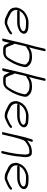

<svg xmlns="http://www.w3.org/2000/svg" viewBox="1168 -1912 767 3143"><g transform="rotate(90 1551.5 -340.5)"><path d="M167.9 -238H341.9C396.3 -238 437 -250.3 475.3 -270C500.4 -281.9 537.1 -319 531.7 -354C530.3 -387.8 504.2 -402.2 474.3 -413C454.1 -420.3 405.1 -424 373.9 -424H345.9C335.2 -424 324.7 -423.3 314.4 -422C291.9 -419.4 276.8 -411.9 257.7 -406L233.2 -395C173.5 -368.2 122.9 -315.8 104.5 -236C102.6 -228 102.3 -218 103.6 -206C106.8 -166.6 119.4 -132.3 147.1 -113L162.3 -101L178 -91C184.6 -87.7 191.2 -84.7 197.9 -82C224.1 -70.4 248.6 -55 276.4 -45L291.2 -40C308.8 -36.3 333 -32 357.8 -34C377.5 -35.2 394.2 -44.9 410.8 -51L454.4 -71C478.5 -81.8 503.8 -95.7 523.9 -112C530.7 -117.6 539.5 -123.5 541.8 -133.5C544.4 -144.7 537.3 -154 526.1 -154C520.4 -154 515.1 -152 510.2 -148C490.7 -132.2 469.2 -117.8 444.9 -108L400.3 -88C393.5 -84.7 386.5 -81.7 379.2 -79C360 -70.4 327.8 -75.3 312.5 -80L296.6 -85C274.5 -90.9 267.7 -96.4 247.7 -107C230.3 -116.8 218.9 -118.2 205.5 -128C190.8 -136.3 176.3 -145.2 166.5 -158C153.6 -174.8 138.2 -204.7 145.7 -237C158.4 -292 189 -325.6 225.6 -349C256.9 -367.1 291.3 -383 336.4 -383H364.4C373.1 -383 385.6 -382.3 402 -381C442.8 -379.4 475.7 -374.7 488 -351C497.4 -332.9 476.4 -311.3 462.4 -305C449.3 -298.1 444.1 -294.5 431.2 -291L414.3 -287C397.5 -281.2 372.5 -279 351.4 -279H177.4C166.6 -279 155.2 -269.5 152.7 -258.5C150.1 -247.5 157.1 -238 167.9 -238Z M1010.3 -257C1008.6 -249.7 1006.1 -243 1002.7 -237C996.8 -222.7 989.1 -204.3 981.9 -190C969.9 -166.1 968.6 -161.4 950.7 -133L926.7 -94C921.7 -86.7 917 -81 912.8 -77C904.9 -68.3 896.2 -64.2 887.4 -58C880.6 -54.1 860.5 -50 850.5 -50H788.5C778.4 -50 768.3 -53.7 760.9 -56L759.4 -58C743.3 -84.7 731.8 -110.8 720.7 -141.5C714.1 -159.7 709.7 -183.1 695.8 -194L729.7 -341C733.8 -355.7 737.9 -370.7 742.1 -386L743 -390C750.6 -388 757.6 -389.3 764 -394L775 -403C807.2 -424.2 840.6 -440 888.6 -440H908.6C920.3 -440 929.4 -438.4 938.9 -437L952.4 -435C979.1 -431.1 994.3 -419.7 1010.5 -405C1017.6 -398.5 1033.8 -386 1034.8 -376L1036.7 -358C1036.6 -354.7 1036.1 -351.3 1035.3 -348L1026.5 -309.5C1023 -294.5 1015 -271.9 1010.3 -257ZM785.1 -546 816.7 -683C819.4 -694.7 812.5 -704 801 -704C789.5 -704 778.4 -694.7 775.7 -683L744.1 -546C735.6 -509.2 725.8 -473.4 715.1 -438C713.1 -429.3 710.9 -421 708.4 -413C699.6 -375 687.7 -336.6 678.8 -298L611.4 -6C609.1 4 615 8.2 629 6.5C654.9 3.4 655.8 -3.4 661 -26L682 -117C684.3 -109.7 686 -104 687.1 -100C692.9 -82.1 703.3 -65.5 712.3 -49C720.2 -35.2 724 -22.3 739.9 -17C751 -14.1 764.3 -9 779.1 -9H842.1C851.4 -9 862.1 -10.7 874.2 -14C896.2 -19.5 903.8 -26.2 919.1 -35C935.4 -45.8 947.2 -58.8 960 -78C968.8 -90.8 1001.1 -142.2 1008.2 -157L1019.3 -179C1037.5 -216.7 1056.4 -261.7 1067.1 -308L1076.3 -348C1078 -355.3 1078.8 -363 1078.7 -371C1075.8 -390.9 1077.4 -400.1 1064 -416C1043.1 -443.2 1012.7 -468.5 968.7 -475L955.4 -478C950.2 -478.7 944.7 -479.3 938.8 -480C926.2 -482.4 911.6 -480 897.8 -480C890.5 -480 883.4 -479.7 876.6 -479C857.6 -476.7 837.2 -476.1 821.3 -469C798.7 -461.2 775.1 -447.7 755.2 -434L755.9 -437C765.3 -472.1 776.6 -509.2 785.1 -546Z M1496.3 -257C1494.6 -249.7 1492.1 -243 1488.7 -237C1482.8 -222.7 1475.1 -204.3 1467.9 -190C1455.9 -166.1 1454.6 -161.4 1436.7 -133L1412.7 -94C1407.7 -86.7 1403 -81 1398.8 -77C1390.9 -68.3 1382.2 -64.2 1373.4 -58C1366.6 -54.1 1346.5 -50 1336.5 -50H1274.5C1264.4 -50 1254.3 -53.7 1246.9 -56L1245.4 -58C1229.3 -84.7 1217.8 -110.8 1206.7 -141.5C1200.1 -159.7 1195.7 -183.1 1181.8 -194L1215.7 -341C1219.8 -355.7 1223.9 -370.7 1228.1 -386L1229 -390C1236.6 -388 1243.6 -389.3 1250 -394L1261 -403C1293.2 -424.2 1326.6 -440 1374.6 -440H1394.6C1406.3 -440 1415.4 -438.4 1424.9 -437L1438.4 -435C1465.1 -431.1 1480.3 -419.7 1496.5 -405C1503.6 -398.5 1519.8 -386 1520.8 -376L1522.7 -358C1522.6 -354.7 1522.1 -351.3 1521.3 -348L1512.5 -309.5C1509 -294.5 1501 -271.9 1496.3 -257ZM1271.1 -546 1302.7 -683C1305.4 -694.7 1298.5 -704 1287 -704C1275.5 -704 1264.4 -694.7 1261.7 -683L1230.1 -546C1221.6 -509.2 1211.8 -473.4 1201.1 -438C1199.1 -429.3 1196.9 -421 1194.4 -413C1185.6 -375 1173.7 -336.6 1164.8 -298L1097.4 -6C1095.1 4 1101 8.2 1115 6.5C1140.9 3.4 1141.8 -3.4 1147 -26L1168 -117C1170.3 -109.7 1172 -104 1173.1 -100C1178.9 -82.1 1189.3 -65.5 1198.3 -49C1206.2 -35.2 1210 -22.3 1225.9 -17C1237 -14.1 1250.3 -9 1265.1 -9H1328.1C1337.4 -9 1348.1 -10.7 1360.2 -14C1382.2 -19.5 1389.8 -26.2 1405.1 -35C1421.4 -45.8 1433.2 -58.8 1446 -78C1454.8 -90.8 1487.1 -142.2 1494.2 -157L1505.3 -179C1523.5 -216.7 1542.4 -261.7 1553.1 -308L1562.3 -348C1564 -355.3 1564.8 -363 1564.7 -371C1561.8 -390.9 1563.4 -400.1 1550 -416C1529.1 -443.2 1498.7 -468.5 1454.7 -475L1441.4 -478C1436.2 -478.7 1430.7 -479.3 1424.8 -480C1412.2 -482.4 1397.6 -480 1383.8 -480C1376.5 -480 1369.4 -479.7 1362.6 -479C1343.6 -476.7 1323.2 -476.1 1307.3 -469C1284.7 -461.2 1261.1 -447.7 1241.2 -434L1241.9 -437C1251.3 -472.1 1262.6 -509.2 1271.1 -546Z M1699.9 -238H1873.9C1928.3 -238 1969 -250.3 2007.3 -270C2032.4 -281.9 2069.1 -319 2063.7 -354C2062.3 -387.8 2036.2 -402.2 2006.3 -413C1986.1 -420.3 1937.1 -424 1905.9 -424H1877.9C1867.2 -424 1856.7 -423.3 1846.4 -422C1823.9 -419.4 1808.8 -411.9 1789.7 -406L1765.2 -395C1705.5 -368.2 1654.9 -315.8 1636.5 -236C1634.6 -228 1634.3 -218 1635.6 -206C1638.8 -166.6 1651.4 -132.3 1679.1 -113L1694.3 -101L1710 -91C1716.6 -87.7 1723.2 -84.7 1729.9 -82C1756.1 -70.4 1780.6 -55 1808.4 -45L1823.2 -40C1840.8 -36.3 1865 -32 1889.8 -34C1909.5 -35.2 1926.2 -44.9 1942.8 -51L1986.4 -71C2010.5 -81.8 2035.8 -95.7 2055.9 -112C2062.7 -117.6 2071.5 -123.5 2073.8 -133.5C2076.4 -144.7 2069.3 -154 2058.1 -154C2052.4 -154 2047.1 -152 2042.2 -148C2022.7 -132.2 2001.2 -117.8 1976.9 -108L1932.3 -88C1925.5 -84.7 1918.5 -81.7 1911.2 -79C1892 -70.4 1859.8 -75.3 1844.5 -80L1828.6 -85C1806.5 -90.9 1799.7 -96.4 1779.7 -107C1762.3 -116.8 1750.9 -118.2 1737.5 -128C1722.8 -136.3 1708.3 -145.2 1698.5 -158C1685.6 -174.8 1670.2 -204.7 1677.7 -237C1690.4 -292 1721 -325.6 1757.6 -349C1788.9 -367.1 1823.3 -383 1868.4 -383H1896.4C1905.1 -383 1917.6 -382.3 1934 -381C1974.8 -379.4 2007.7 -374.7 2020 -351C2029.4 -332.9 2008.4 -311.3 1994.4 -305C1981.3 -298.1 1976.1 -294.5 1963.2 -291L1946.3 -287C1929.5 -281.2 1904.5 -279 1883.4 -279H1709.4C1698.6 -279 1687.2 -269.5 1684.7 -258.5C1682.1 -247.5 1689.1 -238 1699.9 -238Z M2259.4 -474 2256.9 -463C2249.5 -431.1 2238.3 -412.6 2229.8 -376C2225.8 -361.3 2222.2 -347.3 2219.1 -334L2140.6 6C2140.2 8 2146.7 8.3 2160.4 7C2174.1 8.3 2181.2 8 2181.6 6L2220.6 -163C2226.6 -189.1 2236 -223 2242.8 -246C2252.2 -272.6 2258.9 -302.4 2269.5 -327C2283.1 -366.8 2307 -380.3 2337.1 -399C2359.1 -412.7 2379.9 -428.2 2407.7 -432L2430.7 -436C2436.3 -437.3 2441.5 -438 2446.1 -438C2452.6 -437.3 2458.6 -437 2463.9 -437H2477.9C2495.3 -437 2496.4 -425 2502.3 -413C2507.9 -400.3 2506.5 -395.5 2509 -381C2511.8 -366.5 2509.1 -342.5 2507 -325C2502.6 -274.9 2500.8 -224.4 2488.5 -171C2487.8 -165 2486.7 -159 2485.3 -153C2484.6 -147 2483.6 -141 2482.2 -135C2479.5 -123.4 2477.9 -107.8 2475.2 -96L2452.3 3C2449.8 13.8 2457.2 23 2468.2 23C2479.2 23 2490.8 13.8 2493.3 3L2516.2 -96C2518.9 -107.9 2520.5 -123.5 2523.2 -135C2524.7 -141.7 2525.9 -148.3 2526.8 -155C2529.8 -168 2531.9 -180.6 2533.6 -193L2536.6 -215C2539.5 -235.4 2540.9 -253.1 2542.5 -273C2545.9 -314.2 2556.4 -360.9 2550.4 -396C2548.1 -412.4 2549.1 -420.6 2541.7 -436C2532 -456.9 2521 -478 2487.4 -478H2473.4C2468 -478 2462.1 -478.3 2455.6 -479C2442.5 -479 2425.5 -474.4 2412.2 -473C2386.4 -469.2 2364.9 -459.9 2344.2 -447L2320.7 -432C2304.3 -421.5 2292.1 -414.4 2278 -403L2279 -407C2285.8 -428.2 2292.6 -440.2 2297.9 -463L2300.4 -474C2303.1 -485.7 2296.3 -495 2284.8 -495C2273.3 -495 2262.1 -485.7 2259.4 -474Z M2710.9 -238H2884.9C2939.3 -238 2980 -250.3 3018.3 -270C3043.4 -281.9 3080.1 -319 3074.7 -354C3073.3 -387.8 3047.2 -402.2 3017.3 -413C2997.1 -420.3 2948.1 -424 2916.9 -424H2888.9C2878.2 -424 2867.7 -423.3 2857.4 -422C2834.9 -419.4 2819.8 -411.9 2800.7 -406L2776.2 -395C2716.5 -368.2 2665.9 -315.8 2647.5 -236C2645.6 -228 2645.3 -218 2646.6 -206C2649.8 -166.6 2662.4 -132.3 2690.1 -113L2705.3 -101L2721 -91C2727.6 -87.7 2734.2 -84.7 2740.9 -82C2767.1 -70.4 2791.6 -55 2819.4 -45L2834.2 -40C2851.8 -36.3 2876 -32 2900.8 -34C2920.5 -35.2 2937.2 -44.9 2953.8 -51L2997.4 -71C3021.5 -81.8 3046.8 -95.7 3066.9 -112C3073.7 -117.6 3082.5 -123.5 3084.8 -133.5C3087.4 -144.7 3080.3 -154 3069.1 -154C3063.4 -154 3058.1 -152 3053.2 -148C3033.7 -132.2 3012.2 -117.8 2987.9 -108L2943.3 -88C2936.5 -84.7 2929.5 -81.7 2922.2 -79C2903 -70.4 2870.8 -75.3 2855.5 -80L2839.6 -85C2817.5 -90.9 2810.7 -96.4 2790.7 -107C2773.3 -116.8 2761.9 -118.2 2748.5 -128C2733.8 -136.3 2719.3 -145.2 2709.5 -158C2696.6 -174.8 2681.2 -204.7 2688.7 -237C2701.4 -292 2732 -325.6 2768.6 -349C2799.9 -367.1 2834.3 -383 2879.4 -383H2907.4C2916.1 -383 2928.6 -382.3 2945 -381C2985.8 -379.4 3018.7 -374.7 3031 -351C3040.4 -332.9 3019.4 -311.3 3005.4 -305C2992.3 -298.1 2987.1 -294.5 2974.2 -291L2957.3 -287C2940.5 -281.2 2915.5 -279 2894.4 -279H2720.4C2709.6 -279 2698.2 -269.5 2695.7 -258.5C2693.1 -247.5 2700.1 -238 2710.9 -238Z"/></g></svg>

Font: HoneyBee
Style: SeLitIt
Weight: 300
Foundry: Cannot Into Space Fonts
Version: Version 0.89